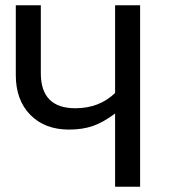

<svg xmlns="http://www.w3.org/2000/svg" viewBox="-20 -709 652 729"><path d="M512 -689V0H417V-278Q373 -245 333.5 -231Q294 -217 242 -217Q150 -217 95 -273Q40 -329 40 -424V-689H135V-431Q135 -298 266 -298Q357 -298 417 -356V-689Z"/></svg>

Font: Fira GO
Style: Regular
Weight: 400
Designer: Carrois Corporate
Foundry: Carrois Corporate GbR
Version: Version 0.300